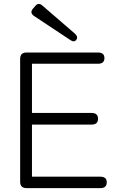

<svg xmlns="http://www.w3.org/2000/svg" viewBox="-20 -971 619 991"><path d="M117 0Q84 0 84 -33V-667Q84 -700 117 -700H486Q519 -700 519 -671Q519 -642 486 -642H145V-388H453Q486 -388 486 -358Q486 -328 453 -328H145V-59H498Q531 -59 531 -30Q531 0 498 0ZM374 -766Q363 -750 342 -765L155 -889Q133 -905 149 -925L162 -940Q178 -960 198 -943L367 -797Q385 -780 374 -766Z"/></svg>

Font: Shin Retro Maru Gothic Regular
Style: Regular
Weight: 400
Designer: Iose
Foundry: Typographish
Version: Version 1.002